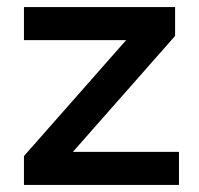

<svg xmlns="http://www.w3.org/2000/svg" viewBox="-20 -525 566 545"><path d="M48 0V-82L338 -411H48V-505H477V-423L187 -94H488V0Z"/></svg>

Font: MulishBold
Style: Bold
Weight: 700
Designer: Vernon Adams
Foundry: Vernon Adams
Version: Version 3.602; ttfautohint (v1.8.3)